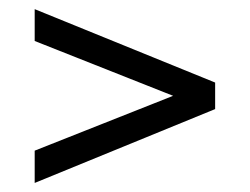

<svg xmlns="http://www.w3.org/2000/svg" viewBox="-20 -488 552 424"><path d="M56.6 -155.3 362.3 -276.4 56.6 -397.5V-467.8L455.1 -305.7V-247.1L56.6 -84Z"/></svg>

Font: Dinish
Style: Regular
Weight: 400
Designer: Bert Driehuis
Foundry: Playbeing
Version: Version 3.006; git-39231f3c-release